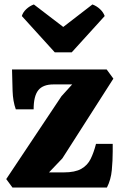

<svg xmlns="http://www.w3.org/2000/svg" viewBox="-20 -842 547 862"><path d="M36 0 8 -38 256 -410 304 -463H220Q173 -463 152 -437Q131 -411 131 -351H51Q38 -387 36.5 -434Q35 -481 34 -530H459L489 -489L260 -131L200 -68H266Q317 -68 345 -84Q373 -100 387 -128.5Q401 -157 411 -196H486V-161Q486 -122 482 -78.5Q478 -35 460 0ZM226 -607 78 -770Q83 -787 98 -801Q113 -815 132 -822L264 -721L395 -822Q414 -815 429 -801Q444 -787 450 -770L302 -607Z"/></svg>

Font: Calistoga
Style: Regular
Weight: 400
Designer: Yvonne Schuttler, Eben Sorkin
Foundry: www.sorkintype.com
Version: Version 1.010; ttfautohint (v1.8.4.7-5d5b)